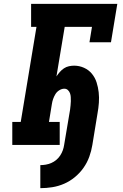

<svg xmlns="http://www.w3.org/2000/svg" viewBox="-20 -755 640 1000"><path d="M190 225V105Q204 105 218.5 102.5Q233 100 247 94Q261 88 273 78Q285 68 293.5 55Q302 42 307 28Q312 14 314 0Q322 -46 329.5 -92Q337 -138 345 -184Q346 -195 347.5 -206Q349 -217 349 -228Q349 -239 348.5 -249.5Q348 -260 344.5 -269.5Q341 -279 333.5 -286Q326 -293 315 -293Q302 -293 289 -285Q276 -277 268.5 -264.5Q261 -252 256.5 -239Q252 -226 250 -212L235 -120H291V0H44V-120H88L170 -615H142V-735H591L558 -535H446L459 -615H317L274 -357Q282 -369 291.5 -380Q301 -391 313 -399Q325 -407 339 -410Q353 -413 366 -413Q393 -413 417.5 -402Q442 -391 458.5 -371Q475 -351 483 -326Q491 -301 494 -274.5Q497 -248 495 -220Q493 -192 488 -165L461 0Q456 31 445 61.5Q434 92 415 119Q396 146 370 167.5Q344 189 314 202Q284 215 252.5 220Q221 225 190 225Z"/></svg>

Font: Iosevka Curly Slab HvExObl
Style: Regular
Weight: 900
Width: 7
Italic angle: -9°
Monospace: yes
Designer: Belleve Invis
Foundry: Belleve Invis
Version: Version 11.1.0; ttfautohint (v1.8.3)